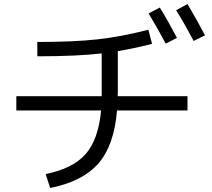

<svg xmlns="http://www.w3.org/2000/svg" viewBox="-20 -869 1040 942"><path d="M163.1 -663.1Q343.3 -663.1 459.2 -676Q575.2 -689 708 -723.1L726.1 -653.8Q627 -628.9 558.1 -618.2V-413.1Q558.1 -410.2 557.6 -404.5Q557.1 -398.9 557.1 -397H899.9V-327.1H554.2Q540 -155.3 462.4 -66.7Q384.8 22 226.1 53.2L204.1 -15.1Q337.9 -42 400.4 -113.5Q462.9 -185.1 476.1 -327.1H60.1V-397H479V-413.1V-606.9Q356 -592.8 163.1 -592.8ZM709 -803.2 764.2 -832Q805.2 -765.1 848.1 -683.1L793 -654.8Q756.8 -724.1 709 -803.2ZM844.2 -818.8 899.9 -849.1Q939.9 -782.2 985.8 -695.8L930.2 -668Q886.2 -751 844.2 -818.8Z"/></svg>

Font: WebKoruri
Style: Regular
Weight: 400
Foundry: lindwurm / mohemohe
Version: Version 1.00